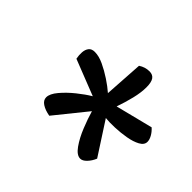

<svg xmlns="http://www.w3.org/2000/svg" viewBox="-93 -831 655 655"><g transform="rotate(45 234.5 -503.0)"><path d="M347 -314Q330 -314 313 -338Q296 -362 282.5 -395.5Q269 -429 261 -457L169 -343Q146 -347 131.5 -356.5Q117 -366 117 -380Q117 -397 135.5 -419Q154 -441 179.5 -461.5Q205 -482 227 -495L97 -546Q94 -561 95 -575Q96 -589 103 -598Q110 -607 125 -607Q145 -607 168.5 -596Q192 -585 215.5 -569.5Q239 -554 256 -539L265 -680Q283 -692 304 -692Q320 -692 327.5 -681Q335 -670 335 -646Q335 -621 327.5 -590Q320 -559 309 -528L444 -562Q456 -551 462.5 -539Q469 -527 469 -517Q469 -502 451.5 -492.5Q434 -483 408 -478.5Q382 -474 355.5 -473Q329 -472 311 -474L388 -355Q381 -338 369.5 -326Q358 -314 347 -314Z"/></g></svg>

Font: Sansita Swashed Light
Style: Regular
Weight: 300
Designer: Pablo Cosgaya
Foundry: Omnibus-Type
Version: Version 1.003